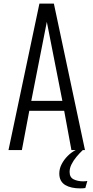

<svg xmlns="http://www.w3.org/2000/svg" viewBox="-20 -830 517 1062"><path d="M27 0 198 -810H278L450 0H375L335 -217H142L101 0ZM153 -272H325L239 -709ZM423 212Q399 212 378 207.5Q357 203 341 193.5Q325 184 316.5 168Q308 152 308 130Q308 103 321 78Q334 53 354.5 32.5Q375 12 399 0H438Q419 18 402.5 38Q386 58 375.5 79Q365 100 365 121Q365 151 387.5 162Q410 173 440 173Q446 173 452 172.5Q458 172 463 171L452 210Q447 211 439 211.5Q431 212 423 212Z"/></svg>

Font: Oswald Light
Style: Regular
Weight: 300
Designer: Vernon Adams
Foundry: Vernon Adams
Version: Version 4.103;gftools[0.9.33.dev8+g029e19f]